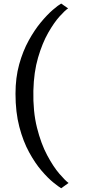

<svg xmlns="http://www.w3.org/2000/svg" viewBox="-20 -848 464 1053"><path d="M65 -334Q65 -422 85.2 -495Q105.5 -568 137.5 -626Q169.5 -684 204.5 -726Q239.5 -768 269.5 -793.8Q299.5 -819.5 315.5 -828.5L353.5 -802Q337 -791.5 306.8 -758Q276.5 -724.5 244.2 -668Q212 -611.5 188.8 -532.2Q165.5 -453 163 -350.5Q160.5 -236.5 182.8 -148Q205 -59.5 238.8 3.5Q272.5 66.5 305.2 104.5Q338 142.5 356 155.5L315.5 184.5Q302 176.5 272.5 152.8Q243 129 207.8 88Q172.5 47 139.8 -12.8Q107 -72.5 86 -152.5Q65 -232.5 65 -334Z"/></svg>

Font: Merriweather Text
Style: Regular
Weight: 400
Designer: Eben Sorkin
Foundry: Eben Sorkin
Version: Version 2.100; ttfautohint (v1.7.19-72a1) -l 8 -r 50 -G 200 